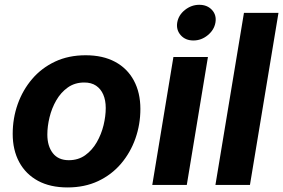

<svg xmlns="http://www.w3.org/2000/svg" viewBox="-20 -782 1198 812"><path d="M265.6 10.7Q192.4 10.7 140.6 -17.3Q88.9 -45.4 61.3 -96.4Q33.7 -147.5 33.7 -215.8Q33.7 -281.7 54.9 -341.6Q76.2 -401.4 116 -448Q155.8 -494.6 212.9 -521.5Q270 -548.3 342.3 -548.3Q415 -548.3 466.8 -520.5Q518.6 -492.7 546.1 -441.4Q573.7 -390.1 573.7 -321.3Q573.7 -255.9 552.7 -196.3Q531.7 -136.7 491.9 -89.8Q452.1 -43 395 -16.1Q337.9 10.7 265.6 10.7ZM271 -104.5Q311 -104.5 340.6 -125.7Q370.1 -147 389.4 -180.7Q408.7 -214.4 418 -252.7Q427.2 -291 427.2 -325.2Q427.2 -357.9 416.7 -382.1Q406.2 -406.2 386.2 -419.7Q366.2 -433.1 336.4 -433.1Q296.4 -433.1 266.8 -412.1Q237.3 -391.1 218 -357.7Q198.7 -324.2 189.5 -285.9Q180.2 -247.6 180.2 -212.9Q180.2 -164.1 203.4 -134.3Q226.6 -104.5 271 -104.5Z M624 0 713.4 -541H859.4L770 0ZM797.9 -610.8Q764.2 -610.8 744.4 -633.1Q724.6 -655.3 729.5 -686.5Q734.9 -718.3 762.2 -740Q789.6 -761.7 822.8 -761.7Q856.4 -761.7 876.5 -740Q896.5 -718.3 891.1 -686.5Q885.7 -655.3 858.6 -633.1Q831.5 -610.8 797.9 -610.8Z M1157.7 -727.5 1037.1 0H891.1L1011.7 -727.5Z"/></svg>

Font: Inter 17pt
Style: Bold Italic
Weight: 700
Italic angle: -9.3988°
Version: Version 4.001;git-66647c0bb